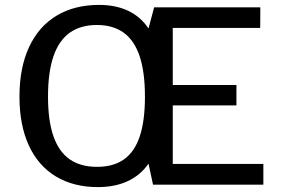

<svg xmlns="http://www.w3.org/2000/svg" viewBox="-20 -753 1154 783"><path d="M1054 0H604L585.6 -85.6Q553 -38.4 500.8 -14.2Q448.6 10 379.2 10Q279.8 10 207.8 -33.5Q135.8 -76.9 97.6 -159.8Q59.4 -242.7 59.4 -358.8Q59.4 -476.2 98.3 -560.5Q137.3 -644.8 210.4 -688.9Q283.5 -733 384 -733Q452.2 -733 503 -708.8Q553.8 -684.6 585.6 -636.8L608.5 -723H1041.6L1041.2 -639H684.6V-406.4H944.2V-323.1H684.6V-84.4H1054ZM571.1 -358.9Q571.1 -458.6 549.6 -523.3Q528.1 -587.9 484.6 -619.5Q441.1 -651.1 375.4 -651.1Q308.6 -651.1 264.3 -619.5Q220.1 -587.9 197.9 -523.1Q175.8 -458.3 175.8 -358.9Q175.8 -260.5 198 -197.2Q220.2 -133.9 264.4 -103.2Q308.6 -72.6 376 -72.6Q442.4 -72.6 485.6 -103.1Q528.8 -133.6 549.9 -196.7Q571.1 -259.9 571.1 -358.9Z"/></svg>

Font: Public Sans VF
Style: Regular
Weight: 400
Designer: Pablo Impallari, Rodrigo Fuenzalida (Modified by Dan O. Williams and USWDS)
Version: Version 1.003